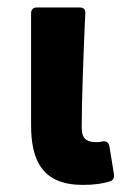

<svg xmlns="http://www.w3.org/2000/svg" viewBox="-20 -492 341 522"><path d="M64.5 -151.4C64.5 -53.7 96.7 10.7 205.1 10.7C238.3 10.7 260.7 6.8 279.3 1C288.1 -2 291 -8.8 290 -17.6L277.3 -94.7C275.4 -104.5 268.6 -109.4 258.8 -107.4C252.9 -106.4 248 -105.5 243.2 -105.5C215.8 -105.5 202.1 -114.3 202.1 -145.5C202.1 -217.8 207 -349.6 211.9 -456.1C212.9 -465.8 207 -471.7 197.3 -471.7H80.1C70.3 -471.7 64.5 -465.8 64.5 -456.1Z"/></svg>

Font: Ed Sans Neue
Style: Bold
Weight: 700
Designer: Stephen Hutchings
Version: Version 1.004;PS 001.004;hotconv 1.0.88;makeotf.lib2.5.64775